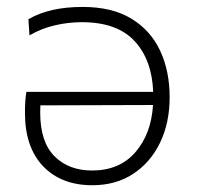

<svg xmlns="http://www.w3.org/2000/svg" viewBox="-20 -525 568 554"><path d="M246.5 9.5Q157 9.5 104.5 -45.2Q52 -100 52 -199.5Q52 -234.5 56 -260H422Q418.5 -352.5 368 -406.8Q317.5 -461 216 -461Q177.5 -461 138.5 -452Q99.5 -443 65 -423L62 -469.5Q122.5 -505 218.5 -505Q303.5 -505 359 -471.2Q414.5 -437.5 442 -378.8Q469.5 -320 469.5 -244.5Q469.5 -170.5 441.8 -113.2Q414 -56 364 -23.2Q314 9.5 246.5 9.5ZM96 -200Q96 -115.5 137.2 -74.2Q178.5 -33 245.5 -33Q325 -33 370.8 -86Q416.5 -139 421.5 -222L96.5 -221Q96 -212 96 -200Z"/></svg>

Font: Heraclito ExtraLight
Style: Regular
Weight: 200
Designer: Kostas Bartsokas (font) & Cristiano Sobral (main changes)
Foundry: Kostas Bartsokas (font) & Cristiano Sobral (main changes)
Version: Version 1.00;July 8, 2020;FontCreator 13.0.0.2655 64-bit